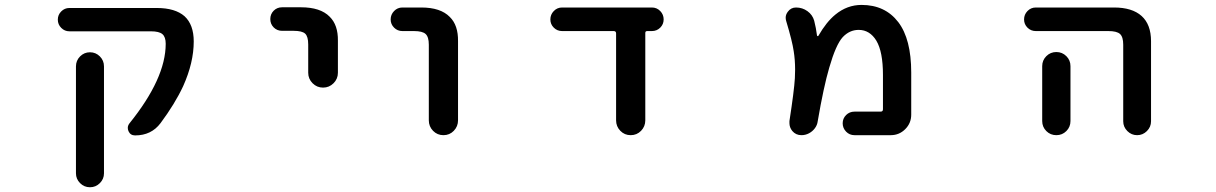

<svg xmlns="http://www.w3.org/2000/svg" viewBox="-20 -579 5040 796"><path d="M294.9 139.6V-303.7Q294.9 -328.1 312 -345.2Q329.1 -362.3 353 -362.3Q377 -362.3 394 -345.2Q411.1 -328.1 411.1 -303.7V139.6Q411.1 163.1 394 180.2Q377 197.3 353 197.3Q329.1 197.3 312 180.2Q294.9 163.1 294.9 139.6ZM540 -17.6Q520.5 -17.6 512.7 -35.2Q509.8 -42 509.8 -48.8Q509.8 -58.6 516.6 -67.4Q667 -253.9 667 -397.5Q667 -425.8 653.3 -437.5Q639.6 -449.2 605.5 -449.2H267.6Q248 -449.2 233.9 -463.4Q219.7 -477.5 219.7 -497.6Q219.7 -517.6 233.9 -531.7Q248 -545.9 267.6 -545.9H629.9Q706.1 -545.9 745.1 -511.7Q783.2 -476.6 783.2 -407.2Q783.2 -319.3 739.3 -221.7Q705.1 -148.4 645.5 -68.4Q607.4 -17.6 540 -17.6Z M1257.8 -277.3V-394.5Q1257.8 -427.7 1245.1 -439.5Q1232.4 -451.2 1197.3 -451.2H1149.4Q1128.9 -451.2 1114.7 -465.3Q1100.6 -479.5 1100.6 -500Q1100.6 -520.5 1114.7 -534.7Q1128.9 -548.8 1149.4 -548.8H1227.5Q1308.6 -548.8 1346.7 -509.8Q1381.8 -475.6 1380.9 -410.2V-277.3Q1380.9 -252 1362.8 -233.9Q1344.7 -215.8 1319.3 -215.8Q1293.9 -215.8 1275.9 -233.9Q1257.8 -252 1257.8 -277.3Z M1757.8 -80.1V-393.6Q1757.8 -425.8 1744.6 -438Q1731.4 -450.2 1696.3 -450.2H1648.4Q1627.9 -450.2 1613.8 -464.4Q1599.6 -478.5 1599.6 -498.5Q1599.6 -518.6 1613.8 -533.2Q1627.9 -547.9 1648.4 -547.9H1726.6Q1806.6 -547.9 1844.7 -508.8Q1879.9 -474.6 1878.9 -408.2V-80.1Q1878.9 -54.7 1861.3 -36.6Q1843.8 -18.6 1818.4 -18.6Q1793 -18.6 1775.4 -36.6Q1757.8 -54.7 1757.8 -80.1Z M2534.2 -80.1V-440.4Q2534.2 -450.2 2524.4 -450.2H2310.5Q2290 -450.2 2275.9 -464.4Q2261.7 -478.5 2261.7 -498.5Q2261.7 -518.6 2275.9 -533.2Q2290 -547.9 2310.5 -547.9H2682.6Q2703.1 -547.9 2717.3 -533.2Q2731.4 -518.6 2731.4 -498.5Q2731.4 -478.5 2717.3 -464.4Q2703.1 -450.2 2682.6 -450.2H2663.1Q2655.3 -450.2 2655.3 -442.4V-80.1Q2655.3 -54.7 2637.7 -36.6Q2620.1 -18.6 2594.7 -18.6Q2569.3 -18.6 2551.8 -36.6Q2534.2 -54.7 2534.2 -80.1Z M3522.5 -18.6Q3502 -18.6 3487.8 -33.2Q3473.6 -47.9 3473.6 -67.9Q3473.6 -87.9 3487.8 -102.1Q3502 -116.2 3522.5 -116.2H3630.9Q3640.6 -116.2 3640.6 -126V-268.6Q3640.6 -364.3 3613.3 -410.2Q3585.9 -455.1 3540 -455.1Q3502 -455.1 3473.6 -424.8Q3445.3 -393.6 3418 -298.8Q3394.5 -218.8 3370.1 -76.2Q3368.2 -60.5 3358.4 -47.4Q3348.6 -34.2 3334 -26.4Q3319.3 -18.6 3302.7 -18.6Q3279.3 -18.6 3264.6 -36.1Q3252.9 -50.8 3252.9 -68.4Q3252.9 -72.3 3252.9 -77.1Q3272.5 -204.1 3275.4 -254.9Q3276.4 -272.5 3276.4 -290Q3276.4 -331.1 3270.5 -367.2Q3264.6 -408.2 3239.3 -492.2Q3237.3 -499 3237.3 -505.9Q3237.3 -518.6 3246.1 -530.3Q3258.8 -547.9 3280.3 -547.9Q3306.6 -547.9 3327.6 -532.7Q3348.6 -517.6 3355.5 -493.2Q3363.3 -462.9 3367.2 -431.6Q3368.2 -429.7 3370.1 -429.2Q3372.1 -428.7 3373 -430.7Q3406.2 -488.3 3443.4 -518.6Q3492.2 -558.6 3551.8 -558.6Q3649.4 -558.6 3704.1 -487.3Q3757.8 -417 3757.8 -278.3V-103.5Q3757.8 -68.4 3732.9 -43.5Q3708 -18.6 3672.9 -18.6Z M4636.7 -76.2V-393.6Q4636.7 -425.8 4623.5 -438Q4610.4 -450.2 4575.2 -450.2H4274.4Q4253.9 -450.2 4239.7 -464.4Q4225.6 -478.5 4225.6 -498.5Q4225.6 -518.6 4239.7 -533.2Q4253.9 -547.9 4274.4 -547.9H4598.6Q4673.8 -547.9 4712.9 -512.7Q4752 -477.5 4752 -408.2V-76.2Q4752 -52.7 4734.9 -35.6Q4717.8 -18.6 4694.3 -18.6Q4670.9 -18.6 4653.8 -35.6Q4636.7 -52.7 4636.7 -76.2ZM4300.8 -77.1V-304.7Q4300.8 -329.1 4317.9 -346.2Q4335 -363.3 4359.4 -363.3Q4383.8 -363.3 4400.9 -346.2Q4418 -329.1 4418 -304.7V-77.1Q4418 -52.7 4400.9 -35.6Q4383.8 -18.6 4359.4 -18.6Q4335 -18.6 4317.9 -35.6Q4300.8 -52.7 4300.8 -77.1Z"/></svg>

Font: Rounded-X Mgen+ 1m medium
Style: Regular
Weight: 500
Designer: [Source Han Sans]
Ryoko NISHIZUKA  (kana & ideographs); Paul D. Hunt (Latin, Greek & Cyrillic); Wenlong ZHANG  (bopomofo
Version: Version 1.059.20150602